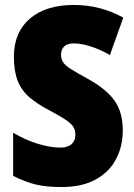

<svg xmlns="http://www.w3.org/2000/svg" viewBox="-20 -744 541 774"><path d="M229 10Q167 10 125 0Q83 -10 33 -35V-209Q81 -180 132 -164.5Q183 -149 223 -149Q253 -149 268.5 -163Q284 -177 284 -200Q284 -218 276.5 -231Q269 -244 248.5 -258.5Q228 -273 185 -296Q131 -324 99 -351.5Q67 -379 51.5 -418Q36 -457 36 -515Q36 -614 100.5 -669Q165 -724 277 -724Q385 -724 477 -673L423 -522Q385 -544 346.5 -556.5Q308 -569 278 -569Q251 -569 238.5 -556.5Q226 -544 226 -524Q226 -506 234.5 -493Q243 -480 266 -465.5Q289 -451 338 -424Q408 -385 441.5 -338.5Q475 -292 475 -218Q475 -154 447.5 -102Q420 -50 365 -20Q310 10 229 10Z"/></svg>

Font: Noto Sans Display Black Narrow
Style: Regular
Weight: 900
Width: 4
Designer: Monotype Design team
Foundry: Monotype Imaging Inc.
Version: Version 1.000